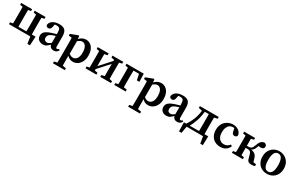

<svg xmlns="http://www.w3.org/2000/svg" viewBox="203 -2008 5741 3757"><g transform="rotate(30 3073.5 -130.0)"><path d="M342 -438V-479H587V-438L525 -425Q524 -388 524 -345Q524 -302 524 -269V-210Q524 -176 524.5 -131Q525 -86 526 -48H610L599 154H542L519 0H37V-41L99 -53Q100 -90 100 -133.5Q100 -177 100 -210V-269Q100 -302 100 -345.5Q100 -389 99 -426L37 -438V-479H283V-438L222 -426Q221 -389 221 -345.5Q221 -302 221 -269V-210Q221 -176 221.5 -131Q222 -86 223 -48H402Q403 -86 403.5 -131Q404 -176 404 -210V-269Q404 -302 404 -345.5Q404 -389 403 -426Z M1048 12Q1008 12 983 -8Q958 -28 949 -63Q912 -25 882 -5.5Q852 14 804 14Q748 14 709.5 -18.5Q671 -51 671 -112Q671 -144 686 -171.5Q701 -199 739.5 -223Q778 -247 850 -270Q870 -277 895 -284Q920 -291 946 -298V-326Q946 -396 926.5 -420.5Q907 -445 858 -445Q849 -445 838.5 -444Q828 -443 817 -441L805 -386Q801 -350 784 -333Q767 -316 742 -316Q694 -316 686 -361Q695 -421 750.5 -457Q806 -493 897 -493Q984 -493 1024 -451.5Q1064 -410 1064 -312V-94Q1064 -49 1093 -49Q1112 -49 1128 -71L1151 -51Q1133 -17 1108.5 -2.5Q1084 12 1048 12ZM788 -133Q788 -94 808.5 -76.5Q829 -59 859 -59Q876 -59 893 -67Q910 -75 946 -100V-258Q925 -251 906.5 -245Q888 -239 875 -234Q825 -214 806.5 -188Q788 -162 788 -133Z M1165 233V192L1233 179Q1234 135 1234.5 94.5Q1235 54 1235 16V-263Q1235 -304 1234.5 -328.5Q1234 -353 1232 -383L1162 -392V-430L1328 -493L1344 -483L1349 -422Q1417 -493 1499 -493Q1553 -493 1597 -463.5Q1641 -434 1666.5 -378Q1692 -322 1692 -242Q1692 -163 1663.5 -105.5Q1635 -48 1588 -17Q1541 14 1483 14Q1446 14 1414 0Q1382 -14 1353 -45V15Q1353 52 1353.5 92.5Q1354 133 1355 177L1433 192V233ZM1452 -422Q1429 -422 1405.5 -410Q1382 -398 1356 -378V-95Q1398 -56 1445 -56Q1495 -56 1529.5 -99.5Q1564 -143 1564 -236Q1564 -328 1533 -375Q1502 -422 1452 -422Z M2099 -438V-479H2342V-438L2279 -425Q2278 -388 2278 -345Q2278 -302 2278 -269V-210Q2278 -177 2278 -134Q2278 -91 2279 -54L2342 -41V0H2099V-41L2168 -56V-332L1945 -86V-55L2013 -41V0H1766V-41L1828 -53Q1829 -91 1829 -134Q1829 -177 1829 -210V-269Q1829 -302 1829 -345.5Q1829 -389 1828 -426L1766 -438V-479H2013V-438L1945 -424V-152L2168 -399V-423Z M2416 -438V-479H2806L2811 -298H2754L2726 -431H2602Q2601 -394 2600.5 -349Q2600 -304 2600 -269V-210Q2600 -177 2600 -134.5Q2600 -92 2601 -54L2674 -41V0H2416V-41L2478 -54Q2479 -91 2479 -134Q2479 -177 2479 -210V-269Q2479 -302 2479 -345.5Q2479 -389 2478 -426Z M2864 233V192L2932 179Q2933 135 2933.5 94.5Q2934 54 2934 16V-263Q2934 -304 2933.5 -328.5Q2933 -353 2931 -383L2861 -392V-430L3027 -493L3043 -483L3048 -422Q3116 -493 3198 -493Q3252 -493 3296 -463.5Q3340 -434 3365.5 -378Q3391 -322 3391 -242Q3391 -163 3362.5 -105.5Q3334 -48 3287 -17Q3240 14 3182 14Q3145 14 3113 0Q3081 -14 3052 -45V15Q3052 52 3052.5 92.5Q3053 133 3054 177L3132 192V233ZM3151 -422Q3128 -422 3104.5 -410Q3081 -398 3055 -378V-95Q3097 -56 3144 -56Q3194 -56 3228.5 -99.5Q3263 -143 3263 -236Q3263 -328 3232 -375Q3201 -422 3151 -422Z M3839 12Q3799 12 3774 -8Q3749 -28 3740 -63Q3703 -25 3673 -5.5Q3643 14 3595 14Q3539 14 3500.5 -18.5Q3462 -51 3462 -112Q3462 -144 3477 -171.5Q3492 -199 3530.5 -223Q3569 -247 3641 -270Q3661 -277 3686 -284Q3711 -291 3737 -298V-326Q3737 -396 3717.5 -420.5Q3698 -445 3649 -445Q3640 -445 3629.5 -444Q3619 -443 3608 -441L3596 -386Q3592 -350 3575 -333Q3558 -316 3533 -316Q3485 -316 3477 -361Q3486 -421 3541.5 -457Q3597 -493 3688 -493Q3775 -493 3815 -451.5Q3855 -410 3855 -312V-94Q3855 -49 3884 -49Q3903 -49 3919 -71L3942 -51Q3924 -17 3899.5 -2.5Q3875 12 3839 12ZM3579 -133Q3579 -94 3599.5 -76.5Q3620 -59 3650 -59Q3667 -59 3684 -67Q3701 -75 3737 -100V-258Q3716 -251 3697.5 -245Q3679 -239 3666 -234Q3616 -214 3597.5 -188Q3579 -162 3579 -133Z M4305 -269Q4305 -304 4304.5 -349Q4304 -394 4303 -431H4213Q4202 -319 4170 -223Q4138 -127 4094 -48H4303Q4304 -86 4304.5 -131Q4305 -176 4305 -210ZM4074 -438V-479H4500V-438L4426 -423Q4425 -386 4425 -343.5Q4425 -301 4425 -269V-210Q4425 -176 4425.5 -131Q4426 -86 4427 -48H4511L4506 154H4448L4421 0H4051L4024 154H3967L3962 -48H4014Q4066 -121 4103.5 -211.5Q4141 -302 4155 -420Z M4813 14Q4745 14 4691 -15.5Q4637 -45 4606.5 -101.5Q4576 -158 4576 -238Q4576 -319 4610.5 -376Q4645 -433 4702 -463Q4759 -493 4826 -493Q4875 -493 4914.5 -474.5Q4954 -456 4978.5 -425Q5003 -394 5008 -355Q4996 -311 4951 -311Q4895 -311 4886 -381L4873 -441Q4864 -443 4855 -444Q4846 -445 4837 -445Q4801 -445 4770.5 -424.5Q4740 -404 4721 -361Q4702 -318 4702 -252Q4702 -161 4743.5 -113Q4785 -65 4852 -65Q4892 -65 4924 -83Q4956 -101 4978 -132L5008 -110Q4983 -49 4933.5 -17.5Q4884 14 4813 14Z M5415 -62 5387 -160Q5378 -192 5358.5 -205.5Q5339 -219 5302 -219H5258Q5258 -179 5258.5 -134.5Q5259 -90 5259 -54L5321 -41V0H5074V-41L5136 -53Q5137 -90 5137 -133.5Q5137 -177 5137 -210V-269Q5137 -302 5137 -345.5Q5137 -389 5136 -426L5074 -438V-479H5321V-438L5259 -425Q5258 -388 5258 -344Q5258 -300 5258 -266H5302Q5335 -266 5358 -283.5Q5381 -301 5400 -356Q5423 -425 5451 -455.5Q5479 -486 5527 -493Q5556 -486 5569.5 -470Q5583 -454 5583 -431Q5583 -403 5564 -387Q5545 -371 5512 -371Q5484 -371 5460 -377Q5456 -368 5452 -358Q5448 -348 5444 -337Q5431 -300 5413 -278.5Q5395 -257 5369 -245Q5429 -234 5461 -206.5Q5493 -179 5507 -129L5530 -52L5595 -41V0Q5579 4 5559.5 7.5Q5540 11 5520 11Q5477 11 5451.5 -4Q5426 -19 5415 -62Z M5868 14Q5800 14 5745.5 -16Q5691 -46 5659 -103Q5627 -160 5627 -239Q5627 -319 5660.5 -376Q5694 -433 5749 -463Q5804 -493 5868 -493Q5932 -493 5987 -463Q6042 -433 6076 -376.5Q6110 -320 6110 -239Q6110 -159 6077.5 -102.5Q6045 -46 5990.5 -16Q5936 14 5868 14ZM5868 -35Q5922 -35 5950.5 -85Q5979 -135 5979 -238Q5979 -444 5868 -444Q5758 -444 5758 -238Q5758 -135 5786 -85Q5814 -35 5868 -35Z"/></g></svg>

Font: Source Serif Pro Semibold
Style: Regular
Weight: 600
Designer: Frank Grießhammer
Foundry: Adobe Systems Incorporated
Version: Version 3.000;hotconv 1.0.109;makeotfexe 2.5.65596